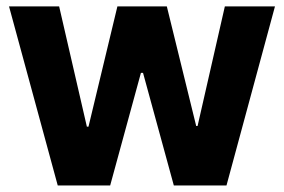

<svg xmlns="http://www.w3.org/2000/svg" viewBox="-20 -565 865 585"><path d="M155.9 0H315.7L409.4 -343H415.8L509.6 0H670.1L817.8 -545.5H665.1L582 -181.1H577.8L488.3 -545.5H337.7L249.6 -179H244.7L160.2 -545.5H7.5Z"/></svg>

Font: RED Number
Style: Bold
Weight: 700
Designer: RED UED
Foundry: rsms
Version: Version 1.003;FEAKit 1.0